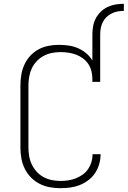

<svg xmlns="http://www.w3.org/2000/svg" viewBox="-20 -978 669 1006"><path d="M464 -797Q464 -819 468 -841Q472 -863 482 -882Q492 -901 508 -916.5Q524 -932 544 -941.5Q564 -951 585.5 -954.5Q607 -958 629 -958V-921Q613 -921 596.5 -918Q580 -915 565 -907.5Q550 -900 538 -888.5Q526 -877 518.5 -862Q511 -847 508 -830.5Q505 -814 505 -797ZM297 8Q269 8 241 3Q213 -2 187.5 -15Q162 -28 142 -48.5Q122 -69 109.5 -94.5Q97 -120 92 -148Q87 -176 87 -205V-530Q87 -558 91.5 -585.5Q96 -613 107.5 -638.5Q119 -664 137.5 -684.5Q156 -705 180.5 -718.5Q205 -732 232.5 -737.5Q260 -743 287 -743Q313 -743 338.5 -739.5Q364 -736 387.5 -726Q411 -716 431 -699.5Q451 -683 464 -661V-797H505V-549H464V-565Q464 -585 459 -605.5Q454 -626 442.5 -643Q431 -660 414 -672.5Q397 -685 378 -692Q359 -699 338.5 -702Q318 -705 297 -705Q274 -705 251.5 -700.5Q229 -696 208.5 -685Q188 -674 172 -657Q156 -640 146.5 -619.5Q137 -599 133 -576Q129 -553 129 -530V-205Q129 -182 133 -159Q137 -136 147 -115.5Q157 -95 172.5 -78Q188 -61 208.5 -50Q229 -39 251.5 -34.5Q274 -30 297 -30Q318 -30 338 -33Q358 -36 377 -43.5Q396 -51 413 -63Q430 -75 441.5 -92Q453 -109 459 -128.5Q465 -148 465 -169V-170H507V-168Q507 -143 499.5 -117.5Q492 -92 478 -71Q464 -50 443 -34Q422 -18 398 -8.5Q374 1 348.5 4.5Q323 8 297 8Z"/></svg>

Font: Iosevka Extralight Extended
Style: Regular
Weight: 200
Width: 7
Monospace: yes
Designer: Belleve Invis
Foundry: Belleve Invis
Version: Version 32.5.0; ttfautohint (v1.8.4)